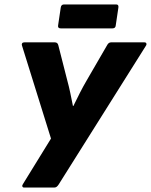

<svg xmlns="http://www.w3.org/2000/svg" viewBox="-20 -846 681 866"><path d="M88 0Q83 0 81 -4.5Q79 -9 83 -15L210 -221L79 -641Q77 -647 80 -651Q83 -655 90 -655H227Q240 -655 243 -642L283 -485Q291 -456 297 -427Q303 -398 309 -368H311Q325 -397 340 -426.5Q355 -456 372 -485L463 -642Q466 -648 470.5 -651.5Q475 -655 481 -655H632Q638 -655 640 -650.5Q642 -646 639 -641L244 -13Q240 -7 235.5 -3.5Q231 0 224 0ZM254 -718Q240 -718 242 -731L254 -812Q256 -826 269 -826H504Q516 -826 514 -812L502 -731Q501 -718 487 -718Z"/></svg>

Font: Sofia Sans Semi Condensed Black
Style: Italic
Weight: 900
Italic angle: -9°
Version: Version 4.100